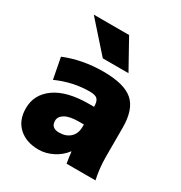

<svg xmlns="http://www.w3.org/2000/svg" viewBox="-181 -898 974 1036"><g transform="rotate(30 305.5 -380.0)"><path d="M263 -590 103 -770H323L423 -590ZM323 -340H353Q353 -374 340 -387Q327 -400 293 -400Q188 -400 88 -355L63 -485Q173 -530 303 -530Q433 -530 488 -481.5Q543 -433 543 -320V-140Q543 -68 558 0H378Q372 -34 368 -70H366Q339 -34 296 -12Q253 10 208 10Q131 10 84.5 -32.5Q38 -75 38 -150Q38 -236 111.5 -288Q185 -340 323 -340ZM208 -170Q208 -125 258 -125Q301 -125 327 -149Q353 -173 353 -215V-230H323Q266 -230 237 -213.5Q208 -197 208 -170Z"/></g></svg>

Font: M PLUS 1p Black
Style: Regular
Weight: 900
Version: Version 1.061